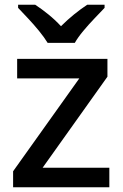

<svg xmlns="http://www.w3.org/2000/svg" viewBox="-20 -786 515 806"><path d="M439 0H35V-67L313 -457H52V-539H431V-464L159 -82H439ZM180 -606Q166 -629 144 -656Q122 -683 98 -708.5Q74 -734 56 -753V-766H128Q154 -749 182.5 -726Q211 -703 236 -676Q263 -703 291.5 -726Q320 -749 346 -766H419V-753Q401 -734 376.5 -708.5Q352 -683 329.5 -656Q307 -629 294 -606Z"/></svg>

Font: Noto Sans Sinhala Medium
Style: Regular
Weight: 500
Designer: Jelle Bosma - Monotype Design Team
Foundry: Monotype Imaging Inc.
Version: Version 2.006; ttfautohint (v1.8.4.7-5d5b)